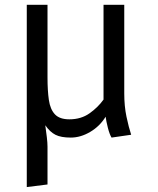

<svg xmlns="http://www.w3.org/2000/svg" viewBox="-20 -546 640 778"><path d="M483.5 -526.5V-167.5Q483.5 -116 492.5 -73.2Q501.5 -30.5 511.5 0L432 11.5Q424 -1.5 417.2 -27.8Q410.5 -54 408 -73Q384.5 -34.5 345.5 -11.5Q306.5 11.5 267 11.5Q227 11.5 204.8 0.2Q182.5 -11 163.5 -38.5Q167 -12 169.8 10.2Q172.5 32.5 172.5 48.5V201.5L88.5 212V-526.5H172.5V-231.5Q172.5 -179 178 -141Q183.5 -103 202.5 -82.8Q221.5 -62.5 261 -62.5Q308.5 -62.5 342.8 -86.8Q377 -111 399.5 -142.5V-526.5Z"/></svg>

Font: Fira Code Light
Style: Regular
Weight: 400
Monospace: yes
Version: Version 5.002